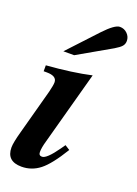

<svg xmlns="http://www.w3.org/2000/svg" viewBox="-137 -754 584 821"><g transform="rotate(20 155.0 -344.0)"><path d="M216 -142 238 -128Q190 -49 153 -20Q116 9 70 9Q2 9 2 -54Q2 -76 17 -130L72 -333Q80 -365 80 -378Q80 -407 34 -407H20V-434Q138 -443 223 -462L132 -128Q123 -97 123 -77Q123 -61 138 -61Q159 -61 202 -122ZM70 -516 192 -647Q239 -697 262 -697Q282 -697 296 -683Q310 -669 310 -650Q310 -636 301.5 -626Q293 -616 271 -603L119 -516Z"/></g></svg>

Font: STIX
Style: Bold Italic
Weight: 700
Italic angle: -16.33°
Designer: MicroPress Inc., with final additions and corrections provided by Coen Hoffman, Elsevier (retired)
Version: Version 1.1.1